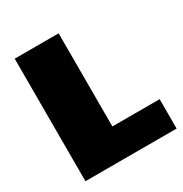

<svg xmlns="http://www.w3.org/2000/svg" viewBox="-164 -825 905 950"><g transform="rotate(-30 289.0 -350.0)"><path d="M248 -168H573V0H52V-700H303V-39Z"/></g></svg>

Font: Pathway Extreme 8pt Thin 12pt Black
Style: Regular
Weight: 900
Version: Version 1.001;gftools[0.9.26]